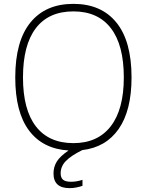

<svg xmlns="http://www.w3.org/2000/svg" viewBox="-20 -770 760 994"><path d="M340 204Q257 204 257 128Q257 94 274 66.5Q291 39 335 9Q202 1 130.5 -94Q59 -189 59 -369Q59 -557 137.5 -653.5Q216 -750 360 -750Q504 -750 582.5 -653.5Q661 -557 661 -369Q661 -198 594.5 -102.5Q528 -7 406 7Q346 37 320 64.5Q294 92 294 127Q294 150 306.5 160.5Q319 171 348 171Q377 171 407 161V192Q393 197 375.5 200.5Q358 204 340 204ZM360 -29Q486 -29 553.5 -116.5Q621 -204 621 -369Q621 -537 554 -624Q487 -711 360 -711Q232 -711 165.5 -624Q99 -537 99 -369Q99 -202 166 -115.5Q233 -29 360 -29Z"/></svg>

Font: Encode Sans Normal
Style: Thin
Weight: 100
Designer: Pablo Impallari, Andres Torresi
Foundry: Pablo Impallari, Andres Torresi
Version: Version 1.000; ttfautohint (v1.00) -l 8 -r 50 -G 200 -x 14 -